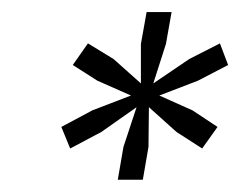

<svg xmlns="http://www.w3.org/2000/svg" viewBox="-20 -749 399 319"><path d="M175.7 -450.4 185.1 -504.9 206.9 -570.9 148.3 -529.7 96.6 -502.3 81.9 -538.1 133.3 -565.6 197.6 -590.3 141.7 -615 100.9 -641 126.1 -676.9 168.7 -650.9 214.1 -610.4V-676L223.6 -729H265.1L255.7 -676L234.7 -610.4L294.4 -650.9L345.4 -676.9L359 -641L309 -615L244.7 -590.3L299.9 -565.6L341.4 -538.1L315.9 -502.3L273.3 -529.7L227.4 -570.9L226.7 -504.9L217.3 -450.4Z"/></svg>

Font: Mona Sans ExtraLight
Style: Italic
Weight: 200
Italic angle: -11.6951°
Designer: Deni Anggara
Foundry: GitHub
Version: Version 2.000